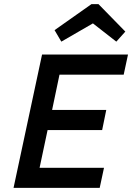

<svg xmlns="http://www.w3.org/2000/svg" viewBox="-20 -916 644 936"><path d="M46 0 185 -650H604L583 -552H270L234 -380H498L478 -282H212L173 -98H487L466 0ZM279 -713 246 -769 426 -896H460L591 -762L547 -713L433 -802Z"/></svg>

Font: Sometype Mono SemiBold
Style: Italic
Weight: 600
Italic angle: -12°
Designer: Ryoichi Tsunekawa
Foundry: Dharma Type
Version: Version 1.001